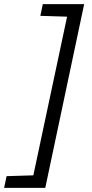

<svg xmlns="http://www.w3.org/2000/svg" viewBox="-68 -763 446 933"><path d="M-48 150 -36 93 94 89 258 -682 128 -686 140 -743H341L152 150Z"/></svg>

Font: Saira SemiExpanded
Style: Italic
Weight: 400
Width: 6
Italic angle: -12°
Designer: Hector Gatti with collaboration of the Omnibus-Type team
Foundry: Omnibus-Type
Version: Version 1.101